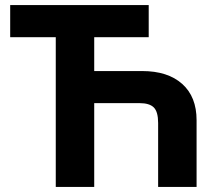

<svg xmlns="http://www.w3.org/2000/svg" viewBox="-20 -734 845 754"><path d="M564 -714V-588H350V-455H538Q639 -455 695.5 -404.5Q752 -354 752 -262V0H601V-251Q601 -295 584 -312Q567 -329 528 -329H350V0H199V-588H20V-714Z"/></svg>

Font: Noto IKEA Simplified Chinese
Style: Bold
Weight: 700
Designer: Monotype Design Team
Foundry: Monotype Imaging Inc.
Version: Version 1.100